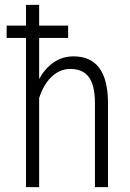

<svg xmlns="http://www.w3.org/2000/svg" viewBox="-20 -770 536 790"><path d="M260.3 -613.8H141.1V-445.3Q164.6 -487.8 200.4 -512.9Q236.3 -538.1 282.7 -538.1Q420.9 -538.1 424.3 -354V0H370.6V-348.1Q370.1 -418.9 345.7 -452.6Q321.3 -486.3 269 -486.3Q226.6 -486.3 192.6 -454.3Q158.7 -422.4 141.1 -366.7V0H86.9V-613.8H7.3V-664.6H86.9V-750H141.1V-664.6H260.3Z"/></svg>

Font: Roboto Condensed Light
Style: Regular
Weight: 300
Designer: Google
Version: Version 2.134; 2016